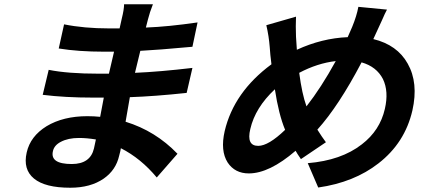

<svg xmlns="http://www.w3.org/2000/svg" viewBox="-20 -826 2040 899"><path d="M429 -173Q386 -180 350 -180Q299 -180 265 -162Q234 -146 228 -119Q213 -58 316 -58Q403 -58 420 -131Q426 -156 429 -173ZM714 5Q640 -84 546 -132Q544 -119 538 -97Q523 -30 466 10Q404 53 309 53Q191 53 139 10Q87 -33 105 -112Q122 -188 198 -235Q276 -282 389 -282Q420 -282 449 -279Q454 -307 466 -369H415Q284 -369 180 -382L208 -499Q297 -481 443 -481H490L514 -584H467Q347 -584 255 -599L280 -712Q374 -693 491 -693H540L550 -738Q561 -782 561 -806H696Q681 -768 673 -736L663 -697Q768 -701 905 -721L881 -607Q717 -592 637 -588L612 -485Q728 -490 881 -508L854 -391Q705 -375 588 -371L568 -256Q708 -213 811 -106Z M1315 -218Q1285 -290 1267 -408Q1175 -322 1152 -222Q1133 -143 1189 -143Q1237 -143 1315 -218ZM1381 -485Q1394 -386 1415 -328Q1484 -416 1552 -540Q1466 -530 1381 -485ZM1728 -643Q1840 -616 1889 -528Q1940 -438 1911 -309Q1876 -157 1752 -61Q1638 28 1470 52L1421 -62Q1578 -75 1674 -150Q1759 -215 1782 -316Q1801 -398 1773 -456Q1743 -514 1673 -534Q1566 -330 1466 -219Q1488 -184 1506 -160L1389 -81Q1371 -107 1364 -120Q1241 -14 1145 -14Q1080 -14 1046 -65Q1011 -120 1032 -212Q1075 -395 1251 -525Q1245 -571 1243 -605Q1239 -657 1227 -708L1366 -748Q1364 -704 1366 -654Q1368 -621 1370 -593Q1487 -647 1608 -652Q1613 -663 1629 -700Q1650 -751 1658 -794L1792 -781Q1783 -765 1768 -730Z"/></svg>

Font: KaiGen Gothic CN Bold
Style: Bold
Weight: 700
Designer: Ryoko NISHIZUKA  (kana & ideographs); Paul D. Hunt (Latin, Greek & Cyrillic); Wenlong ZHANG  (bopomofo); Sandoll Communi
Foundry: Adobe Systems Incorporated
Version: Version 1.002.20150501